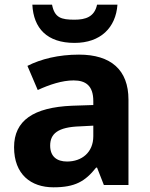

<svg xmlns="http://www.w3.org/2000/svg" viewBox="-20 -789 639 819"><path d="M481 -769H394C383 -717 345 -705 298 -705C241 -705 213 -713 202 -769H118C123 -668 181 -606 298 -606C409 -606 474 -671 481 -769ZM317 -556C229 -556 154 -537 97 -508L141 -405C191 -428 245 -446 294 -446C346 -446 378 -423 378 -358V-341L287 -338C123 -331 40 -275 40 -161C40 -45 112 10 208 10C300 10 343 -15 390 -74H394L423 0H528V-364C528 -491 453 -556 317 -556ZM321 -250 378 -253V-208C378 -139 329 -100 266 -100C223 -100 194 -121 194 -168C194 -218 226 -247 321 -250Z"/></svg>

Font: Noto Sans Canadian Aboriginal
Style: Bold
Weight: 700
Designer: Monotype Design Team, Typotheque's Kevin King
Foundry: Monotype Imaging Inc.
Version: Version 2.004